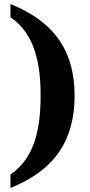

<svg xmlns="http://www.w3.org/2000/svg" viewBox="-20 -794 448 955"><path d="M32 74V141C261 49 351 -106 351 -318C351 -529 261 -682 32 -774V-708C154 -626 182 -476 182 -318C182 -159 154 -8 32 74Z"/></svg>

Font: Noto Serif Hentaigana Bold
Style: Regular
Weight: 700
Designer: Kazuhiro Yamada
Foundry: nipponia
Version: Version 1.000